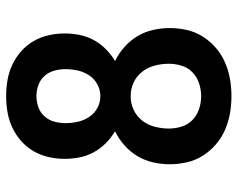

<svg xmlns="http://www.w3.org/2000/svg" viewBox="-96 -688 791 640"><g transform="rotate(-90 300.0 -367.5)"><path d="M300 8Q271 8 242.5 3Q214 -2 187.5 -13.5Q161 -25 139 -44Q117 -63 101.5 -87.5Q86 -112 79.5 -140.5Q73 -169 73 -198Q73 -226 79.5 -254Q86 -282 100.5 -306Q115 -330 136.5 -349Q158 -368 183 -380Q161 -393 143 -411Q125 -429 113 -451Q101 -473 96 -498Q91 -523 91 -548Q91 -575 97 -601.5Q103 -628 116.5 -651.5Q130 -675 150.5 -693Q171 -711 195.5 -722.5Q220 -734 246.5 -738.5Q273 -743 300 -743Q327 -743 353.5 -738.5Q380 -734 404.5 -722.5Q429 -711 449.5 -693Q470 -675 483.5 -651.5Q497 -628 503 -601.5Q509 -575 509 -548Q509 -523 504 -498Q499 -473 487 -451Q475 -429 457 -411Q439 -393 417 -380Q442 -368 463.5 -349Q485 -330 499.5 -306Q514 -282 520.5 -254Q527 -226 527 -198Q527 -169 520.5 -140.5Q514 -112 498.5 -87.5Q483 -63 461 -44Q439 -25 412.5 -13.5Q386 -2 357.5 3Q329 8 300 8ZM300 -429Q321 -429 339.5 -439Q358 -449 369.5 -466.5Q381 -484 385.5 -504.5Q390 -525 390 -545Q390 -564 385 -582.5Q380 -601 367.5 -615Q355 -629 337 -635.5Q319 -642 300 -642Q281 -642 263 -635.5Q245 -629 232.5 -615Q220 -601 215 -582.5Q210 -564 210 -545Q210 -525 214.5 -504.5Q219 -484 230.5 -466.5Q242 -449 260.5 -439Q279 -429 300 -429ZM300 -93Q322 -93 343 -100Q364 -107 379.5 -122Q395 -137 401.5 -158Q408 -179 408 -201Q408 -224 402 -247.5Q396 -271 381.5 -289.5Q367 -308 345.5 -318Q324 -328 300 -328Q276 -328 254.5 -318Q233 -308 218.5 -289.5Q204 -271 198 -247.5Q192 -224 192 -201Q192 -179 198.5 -158Q205 -137 220.5 -122Q236 -107 257 -100Q278 -93 300 -93Z"/></g></svg>

Font: R Plex Mono
Style: Bold
Weight: 700
Monospace: yes
Designer: Belleve Invis
Foundry: Belleve Invis
Version: Version 31.8.0